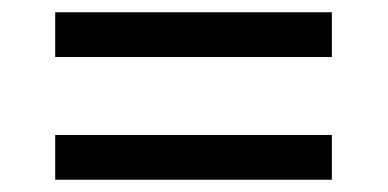

<svg xmlns="http://www.w3.org/2000/svg" viewBox="-20 -479 632 313"><path d="M70 -459H521V-386H70ZM70 -259H521V-186H70Z"/></svg>

Font: ltamil25
Style: Book
Weight: 400
Designer: Jelle Bosma - Monotype Design Team
Foundry: Monotype Imaging Inc.
Version: Version 2.003